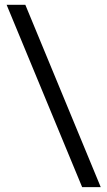

<svg xmlns="http://www.w3.org/2000/svg" viewBox="-20 -762 443 792"><path d="M395.5 9.8H318.8L7.3 -742.2H84.5Z"/></svg>

Font: Kumbh Sans
Style: Regular
Weight: 400
Version: Version 1.005